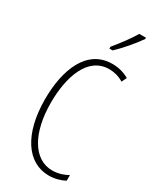

<svg xmlns="http://www.w3.org/2000/svg" viewBox="-239 -1017 899 1096"><g transform="rotate(30 210.5 -469.5)"><path d="M377 -941V-949H333C302 -898 270 -856 227 -803V-791H248C288 -828 345 -894 377 -941ZM286 -689C315 -689 349 -682 381 -662L397 -695C362 -715 326 -724 286 -724C119 -724 53 -551 53 -358C53 -130 146 10 289 10C328 10 366 -1 393 -16V-53C370 -40 335 -25 291 -25C169 -25 92 -158 92 -357C92 -526 145 -689 286 -689Z"/></g></svg>

Font: Noto Sans Sinhala UI ExtraCondensed ExtraLight
Style: Regular
Weight: 200
Width: 2
Designer: Jelle Bosma - Monotype Design Team
Foundry: Monotype Imaging Inc.
Version: Version 2.006